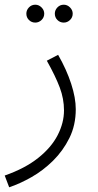

<svg xmlns="http://www.w3.org/2000/svg" viewBox="-35 -566 418 816"><path d="M4 230 -15 180Q71 150 127 105.5Q183 61 210 8.5Q237 -44 237 -97Q237 -146 219 -194Q201 -242 164 -308L212 -333Q248 -270 267.5 -210Q287 -150 287 -102Q287 -34 260 20.5Q233 75 190.5 117Q148 159 98.5 187Q49 215 4 230ZM236 -470Q220 -470 209 -481Q198 -492 198 -508Q198 -523 209 -534.5Q220 -546 236 -546Q251 -546 262.5 -534.5Q274 -523 274 -508Q274 -492 262.5 -481Q251 -470 236 -470ZM115 -470Q99 -470 88 -481Q77 -492 77 -508Q77 -523 88 -534.5Q99 -546 115 -546Q130 -546 141.5 -534.5Q153 -523 153 -508Q153 -492 141.5 -481Q130 -470 115 -470Z"/></svg>

Font: Noto Sans Arabic Light
Style: Regular
Weight: 300
Designer: Monotype Design Team, Nadine Chahine, Nizar Qandah and Khaled Hosny
Foundry: Monotype Imaging Inc.
Version: Version 2.012; ttfautohint (v1.8.4.7-5d5b)